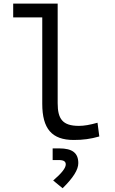

<svg xmlns="http://www.w3.org/2000/svg" viewBox="-20 -752 626 1045"><path d="M381.3 9.8C431.6 9.8 473.1 4.4 520.5 -9.3L510.7 -84C468.8 -72.3 438 -66.9 409.2 -66.9C319.8 -66.9 293.9 -105.5 293.9 -190.4V-732.4H51.8V-657.2H210V-187C210 -51.3 262.2 9.8 381.3 9.8ZM320.8 272.5C379.4 214.8 406.2 171.4 406.2 135.7C406.2 80.6 373.5 55.7 303.2 55.7H266.6V119.1H299.8C326.2 119.1 337.9 126.5 337.9 142.6C337.9 162.6 316.4 189.9 269.5 230.5Z"/></svg>

Font: Cascadia Mono PL SemiLight
Style: Regular
Weight: 350
Monospace: yes
Designer: Aaron Bell
Foundry: Saja Typeworks
Version: Version 2404.023